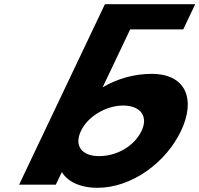

<svg xmlns="http://www.w3.org/2000/svg" viewBox="-20 -880 950 915"><path d="M842.6 -256C771.3 -106 608.8 15 444.7 15C360 15 302.1 -16 276.1 -58H273.7L246.1 0H71.1L422.9 -740L480 -860H657.4H910.3L853.3 -740H600.4L469.1 -464C539.5 -505 619.4 -528 702.8 -528C866.9 -528 913.9 -406 842.6 -256ZM654.6 -256C688.4 -327 648 -377 566.9 -377C487.1 -377 399.6 -327 365.8 -256C332.5 -186 368.9 -136 452.3 -136C539.5 -136 621.3 -186 654.6 -256Z"/></svg>

Font: Hussar
Style: BdSuprExtOblFive
Weight: 700
Foundry: Cannot Into Space Fonts
Version: Version 2.00